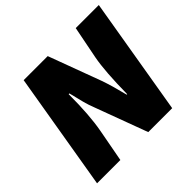

<svg xmlns="http://www.w3.org/2000/svg" viewBox="-169 -904 1095 1095"><g transform="rotate(-45 378.5 -356.0)"><path d="M151 -712H345L463 -394Q484 -335 508 -238H512Q514 -419 532 -514L571 -712H757L637 0H444L326 -318Q313 -351 304.5 -383Q296 -415 282 -474H276Q276 -305 256 -198L219 0H31Z"/></g></svg>

Font: Nebula Sans Black
Style: Regular
Weight: 900
Italic angle: -9°
Designer: Paul D. Hunt for Adobe (as Source Sans)
Foundry: Nebula Entertainment & Broadcasting LLC
Version: Version 1.010